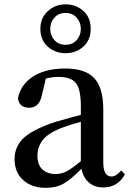

<svg xmlns="http://www.w3.org/2000/svg" viewBox="-20 -860 608 894"><path d="M336.9 -777.8Q317.4 -799.8 285.2 -799.8Q252.9 -799.8 233.4 -777.8Q213.9 -755.9 213.9 -725.6Q213.9 -695.3 233.4 -673.3Q252.9 -651.4 285.2 -651.4Q317.4 -651.4 336.9 -673.3Q356.4 -695.3 356.4 -725.6Q356.4 -755.9 336.9 -777.8ZM168 -725.6Q168 -776.4 202.6 -808.1Q237.3 -839.8 285.2 -839.8Q334 -839.8 368.2 -809.1Q402.3 -778.3 402.3 -725.6Q402.3 -673.8 368.2 -643.1Q334 -612.3 285.2 -612.3Q236.3 -612.3 202.1 -643.1Q168 -673.8 168 -725.6ZM356.4 -109.4V-293Q312.5 -281.2 264.6 -263.7Q203.1 -239.3 178.7 -207.5Q154.3 -175.8 154.3 -134.8Q154.3 -92.8 177.2 -71.3Q200.2 -49.8 239.3 -49.8Q265.6 -49.8 289.6 -62Q313.5 -74.2 356.4 -109.4ZM544.9 -66.4 561.5 -47.9Q528.3 12.7 460.9 12.7Q419.9 12.7 393.6 -10.3Q367.2 -33.2 359.4 -74.2Q311.5 -25.4 276.9 -5.4Q242.2 14.6 192.4 14.6Q128.9 14.6 88.4 -21Q47.9 -56.6 47.9 -119.1Q47.9 -176.8 88.9 -216.3Q129.9 -255.9 236.3 -292Q335.9 -320.3 356.4 -325.2V-366.2Q356.4 -445.3 333 -473.6Q309.6 -502 252 -502Q223.6 -502 193.4 -494.1L175.8 -419.9Q164.1 -358.4 116.2 -358.4Q69.3 -358.4 63.5 -402.3Q76.2 -466.8 134.3 -503.9Q192.4 -541 284.2 -541Q377 -541 418.9 -496.1Q460.9 -451.2 460.9 -349.6V-103.5Q460.9 -38.1 499 -38.1Q520.5 -38.1 544.9 -66.4Z"/></svg>

Font: GenYoMin TW TTF SemiBold
Style: Regular
Weight: 600
Version: Version 1.300